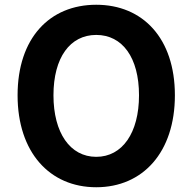

<svg xmlns="http://www.w3.org/2000/svg" viewBox="-20 -774 810 808"><path d="M385 14C581 14 716 -133 716 -373C716 -613 581 -754 385 -754C189 -754 54 -614 54 -373C54 -133 189 14 385 14ZM385 -114C275 -114 205 -215 205 -373C205 -532 275 -627 385 -627C495 -627 565 -532 565 -373C565 -215 495 -114 385 -114Z"/></svg>

Font: Noto Sans KR Bold
Style: Regular
Weight: 700
Designer: Ryoko NISHIZUKA  (kana & ideographs); Paul D. Hunt (Latin, Greek & Cyrillic); Wenlong ZHANG  (bopomofo); Sandoll Communi
Foundry: Adobe Systems Incorporated
Version: Version 1.004;PS 1.004;hotconv 1.0.82;makeotf.lib2.5.63406